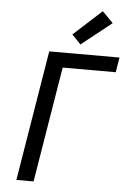

<svg xmlns="http://www.w3.org/2000/svg" viewBox="-63 -1032 727 1078"><g transform="rotate(5 300.0 -493.0)"><path d="M71 0 192 -735H588L574 -651H275L168 0ZM363 -789 313 -841 472 -986 533 -924Z"/></g></svg>

Font: Iosevka Md Ex Obl
Style: Regular
Weight: 500
Width: 7
Italic angle: -9°
Monospace: yes
Designer: Belleve Invis
Foundry: Belleve Invis
Version: Version 32.5.0; ttfautohint (v1.8.4)